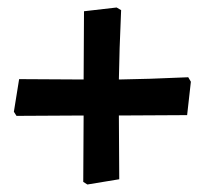

<svg xmlns="http://www.w3.org/2000/svg" viewBox="-20 -517 546 512"><path d="M202 -32 203 -209 24 -208 17 -219 31 -306 203 -305 204 -487 291 -497 303 -490Q298 -379 297 -305Q372 -306 482 -311L489 -299L479 -210L297 -209L298 -39L213 -25Z"/></svg>

Font: Alegreya
Style: Bold
Weight: 700
Designer: Juan Pablo del Peral
Foundry: Huerta Tipografica
Version: Version 2.008; ttfautohint (v1.8)